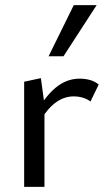

<svg xmlns="http://www.w3.org/2000/svg" viewBox="-20 -727 415 747"><path d="M74 0V-409L139 -423L153 -321V0ZM139 -261 120 -286Q153 -349 195.5 -385Q238 -421 290 -421Q312 -421 331 -415.5Q350 -410 364 -398L332 -332Q321 -341 303.5 -346.5Q286 -352 267 -352Q230 -352 198 -329Q166 -306 139 -261ZM169 -508 267 -707H356L227 -508Z"/></svg>

Font: Ysabeau Office Medium
Style: Regular
Weight: 500
Designer: Christian Thalmann (Catharsis Fonts)
Version: Version 2.001;gftools[0.9.30]; featfreeze: tnum,lnum,ss02